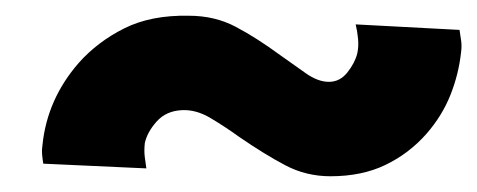

<svg xmlns="http://www.w3.org/2000/svg" viewBox="-20 -372 606 244"><path d="M166 -158Q165 -165 164 -172.5Q163 -180 164 -190Q167 -204 179 -217.5Q191 -231 211 -232Q229 -233 247.5 -222Q266 -211 284 -198Q316 -176 342.5 -162Q369 -148 400 -148Q440 -148 470 -162.5Q500 -177 522 -202Q542 -225 552.5 -251.5Q563 -278 566 -306Q567 -314 566 -320.5Q565 -327 564 -334L432 -341Q434 -333 435 -323Q436 -313 434 -304Q431 -292 421.5 -280Q412 -268 398 -268Q384 -268 368.5 -279Q353 -290 336 -302Q306 -324 279.5 -338Q253 -352 220 -352Q172 -353 138 -336Q104 -319 80 -292Q40 -246 34 -188Q33 -182 33.5 -176Q34 -170 35 -164Z"/></svg>

Font: Jost* 800 Heavy Italic
Style: Italic
Weight: 800
Italic angle: -10°
Version: Version 3.200; ttfautohint (v0.97) -l 8 -r 50 -G 200 -x 14 -